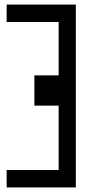

<svg xmlns="http://www.w3.org/2000/svg" viewBox="-20 -759 376 838"><path d="M9 59V-17H236V-298H130V-430H236V-663H9V-739H311V59Z"/></svg>

Font: Ekushey Kolom
Style: Bold
Weight: 700
Designer: Al Mamun Sumon
Foundry: Al Mamun Sumon
Version: Version 1.0